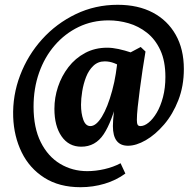

<svg xmlns="http://www.w3.org/2000/svg" viewBox="-20 -599 813 801"><path d="M316 182Q227 182 165 142.5Q103 103 70.5 36.5Q38 -30 35 -111Q32 -201 64 -285Q96 -369 155.5 -435Q215 -501 296 -540Q377 -579 471 -579Q556 -579 617.5 -546.5Q679 -514 713 -454Q747 -394 747 -311Q747 -240 724 -181Q701 -122 664.5 -79.5Q628 -37 588 -14Q548 9 514 9Q451 9 451 -73Q451 -95 455 -131Q459 -167 463 -195L472 -194Q447 -91 412.5 -39Q378 13 319 13Q267 13 237 -30Q207 -73 207 -145Q207 -192 222 -237Q237 -282 265.5 -319Q294 -356 335 -378Q376 -400 427 -400Q449 -400 474.5 -394.5Q500 -389 530 -379L492 -315Q476 -328 456.5 -335.5Q437 -343 417 -343Q389 -343 369.5 -324.5Q350 -306 339 -277.5Q328 -249 323 -218Q318 -187 318 -162Q318 -126 327.5 -99.5Q337 -73 357 -73Q381 -73 405 -112Q429 -151 448 -221Q458 -258 463 -291Q468 -324 471 -352L567 -403L587 -384Q581 -350 575 -309Q569 -268 563.5 -227Q558 -186 554.5 -152.5Q551 -119 551 -99Q551 -85 554 -79Q557 -73 566 -73Q582 -73 600 -87.5Q618 -102 634 -129Q650 -156 660 -194Q670 -232 670 -278Q670 -344 649 -389.5Q628 -435 593 -462.5Q558 -490 516.5 -502Q475 -514 433 -514Q365 -514 308 -486.5Q251 -459 208.5 -410Q166 -361 143 -295.5Q120 -230 120 -154Q120 -66 150 -6Q180 54 231 84.5Q282 115 344 115Q379 115 416 106.5Q453 98 483 82L503 125Q465 153 416.5 167.5Q368 182 316 182Z"/></svg>

Font: Rasa
Style: Bold Italic
Weight: 700
Italic angle: -7.10001°
Designer: Anna Giedrys (Yrsa+Rasa design), David Brezina (Yrsa art-direction, Rasa art-direction, design)
Foundry: Rosetta Type Foundry
Version: Version 2.004